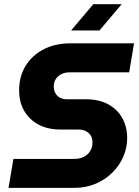

<svg xmlns="http://www.w3.org/2000/svg" viewBox="-20 -910 673 930"><path d="M21.3 0 45 -140.3H338.3Q368 -140.3 387.8 -151.2Q407.7 -162 417.8 -180.2Q428 -198.3 428 -220.7Q428 -239.3 419.7 -253.2Q411.3 -267 395.8 -274.8Q380.3 -282.7 358 -282.7H271Q212.3 -282.7 167.7 -306Q123 -329.3 97.8 -372Q72.7 -414.7 72.7 -472.3Q72.7 -540.3 104.3 -591.5Q136 -642.7 191.7 -671.3Q247.3 -700 319.7 -700H629.3L605.7 -559.7H318Q294 -559.7 276.7 -550.7Q259.3 -541.7 249.8 -526.3Q240.3 -511 240.3 -491.7Q240.3 -472.3 248.5 -458.2Q256.7 -444 270.8 -436.7Q285 -429.3 302.3 -429.3H394.7Q458 -429.3 503 -405.3Q548 -381.3 572 -338.7Q596 -296 596 -240.7Q596 -195 577.7 -152Q559.3 -109 525.2 -74.8Q491 -40.7 444 -20.3Q397 0 339 0ZM324.3 -762.3 432 -889.7H569.3L461.7 -762.3Z"/></svg>

Font: MuseoModerno Thin
Style: Italic
Weight: 100
Italic angle: -9°
Designer: Pablo Cosgaya, Héctor Gatti, Marcela Romero, and the Authors of The MuseoModerno Project.
Foundry: Omnibus-Type Team
Version: Version 1.003